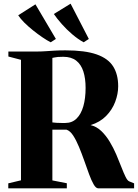

<svg xmlns="http://www.w3.org/2000/svg" viewBox="-20 -1023 748 1043"><path d="M25 0V-27L94 -43.5V-698L25.5 -716V-743H173.5Q204 -743 228 -744.8Q252 -746.5 277 -748Q302 -749.5 335.5 -749.5Q442 -749.5 504.8 -727.5Q567.5 -705.5 594.8 -662Q622 -618.5 622 -554.5Q622 -513 605.8 -469.8Q589.5 -426.5 556.2 -392.8Q523 -359 472 -343.5Q505 -335.5 530.5 -311Q556 -286.5 576 -253.2Q596 -220 611.5 -184Q627 -148 639.2 -116Q651.5 -84 661.8 -63Q672 -42 681.5 -38L708.5 -27V0H513.5Q501 0 488.8 -21.2Q476.5 -42.5 464 -76.5Q451.5 -110.5 437.8 -149.8Q424 -189 409 -225.2Q394 -261.5 377.5 -286.8Q361 -312 341.5 -318.5Q332 -318.5 322 -318.5Q312 -318.5 302.2 -318.5Q292.5 -318.5 283 -318.5Q273.5 -318.5 264.5 -318.5V-43L343 -27.5V0ZM335 -355Q371.5 -355 396 -379Q420.5 -403 432.8 -446Q445 -489 445 -545.5Q445 -597 432.8 -635Q420.5 -673 393.8 -693.8Q367 -714.5 323.5 -714.5Q304 -714.5 293.8 -713.5Q283.5 -712.5 277.5 -711Q271.5 -709.5 264.5 -708.5V-358Q273 -356.5 286.8 -355.8Q300.5 -355 313.8 -355Q327 -355 335 -355ZM255 -793.5Q235 -803.5 209.8 -820.8Q184.5 -838 159 -858.5Q133.5 -879 112.2 -900Q91 -921 79 -940L172.5 -999.5L283.5 -811.5L256 -793.5ZM434 -793.5Q404.5 -809.5 373.2 -836Q342 -862.5 315.5 -892.5Q289 -922.5 272.5 -947L363.5 -1003L462.5 -811.5L435 -793.5Z"/></svg>

Font: Merriweather 120pt ExtraBold
Style: Regular
Weight: 800
Version: Version 2.100